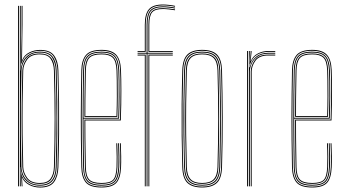

<svg xmlns="http://www.w3.org/2000/svg" viewBox="-20 -826 1534 851"><path d="M60 0V-800H64V0ZM68 0V-800H72V-608.5L71.2 -513.5H72.2Q73.8 -551.8 96.6 -574.4Q119.5 -597 157.5 -597Q197 -597 213.5 -574.5Q230 -552 231 -513.8Q233 -444.5 233.8 -375.5Q234.5 -306.5 233.9 -234.8Q233.2 -163 231 -85.2Q230 -45.8 212.8 -24.4Q195.5 -3 157.5 -3Q119.8 -3 96.4 -25Q73 -47 72 -85.2H71L72 0ZM157 -7Q193 -7 209.5 -27.1Q226 -47.2 227 -85.5Q230.5 -202.5 230.2 -305.8Q230 -409 227 -513.5Q226 -546.5 211.6 -569.8Q197.2 -593 157.2 -593Q127.8 -593 110 -580.4Q92.2 -567.8 84 -549.4Q75.8 -531 75.2 -513.5Q73.2 -435 72.6 -366.1Q72 -297.2 72.6 -229.1Q73.2 -161 75 -84.5Q75.5 -67.8 83.6 -49.8Q91.8 -31.8 109.6 -19.4Q127.5 -7 157 -7ZM156.8 -11Q115.2 -11 97.5 -35.2Q79.8 -59.5 79 -85.5Q77 -159.8 76.2 -229.9Q75.5 -300 76.2 -369.9Q77 -439.8 79 -513.5Q79.8 -539 97 -564Q114.2 -589 156.8 -589Q188.8 -589 205.4 -570.9Q222 -552.8 223 -513.5Q225.2 -438.8 225.9 -369.5Q226.5 -300.2 225.9 -230.8Q225.2 -161.2 223 -85.5Q222 -52.2 207.5 -31.6Q193 -11 156.8 -11ZM156.5 -15Q190.5 -15 204.2 -34.4Q218 -53.8 219 -85.8Q222.2 -197.8 222.2 -298.8Q222.2 -399.8 219 -513.5Q218 -545.5 204.4 -565.2Q190.8 -585 156.5 -585Q117 -585 100.4 -561.8Q83.8 -538.5 83 -513.5Q81 -438.2 80.2 -369.1Q79.5 -300 80.2 -230.8Q81 -161.5 83 -85.8Q83.8 -61 100.4 -38Q117 -15 156.5 -15ZM158 5.2Q130.8 5.2 109.4 -6.2Q88 -17.8 78.8 -37.2H77.8L79.5 -4.8L80 0H76L73.2 -57.5H74.2Q79 -32.8 101.5 -15.8Q124 1.2 157.8 1.2Q201 1.2 217.4 -23Q233.8 -47.2 234.8 -84.8Q237 -165.5 237.8 -234Q238.5 -302.5 237.9 -369.9Q237.2 -437.2 234.8 -513.8Q233.8 -549 218.2 -574.9Q202.8 -600.8 158 -600.8Q129 -600.8 106.2 -587.1Q83.5 -573.5 75.2 -543.5H73.5L75.8 -668.5V-800H79.8V-717L77.5 -560.2H78.5Q88 -582.8 110.2 -593.8Q132.5 -604.8 158 -604.8Q202.2 -604.8 220 -579.8Q237.8 -554.8 238.8 -513.8Q241 -437 241.8 -368.8Q242.5 -300.5 241.9 -231.8Q241.2 -163 238.8 -84.8Q237.5 -43.8 219.8 -19.2Q202 5.2 158 5.2Z M430.5 5Q379 5 360.2 -17.4Q341.5 -39.8 340.5 -85Q339.2 -151 338.6 -205.6Q338 -260.2 338.1 -309.5Q338.2 -358.8 338.9 -408.4Q339.5 -458 340.5 -514Q341.5 -559.5 360.8 -582.2Q380 -605 430.5 -605Q474.5 -605 494.5 -584Q514.5 -563 516.2 -515.8Q517 -498.5 517.4 -475.2Q517.8 -452 517.9 -423.6Q518 -395.2 517.4 -362.1Q516.8 -329 515.5 -292H358.2Q358.2 -249.2 358.5 -216.1Q358.8 -183 359.4 -152Q360 -121 360.5 -85.2Q361.2 -45.8 375.6 -30.4Q390 -15 430.5 -15Q467.2 -15 481 -28.9Q494.8 -42.8 496.5 -85.8Q497.2 -103.2 497.1 -131Q497 -158.8 495.5 -191H499.5Q501 -160 501.1 -131.6Q501.2 -103.2 500.5 -85.8Q498.8 -40.8 483.5 -25.9Q468.2 -11 430.5 -11Q388.2 -11 372.8 -27.4Q357.2 -43.8 356.5 -85.2Q356 -117.8 355.4 -149.5Q354.8 -181.2 354.5 -216.9Q354.2 -252.5 354.2 -296H511.8Q513 -336 513.5 -369.4Q514 -402.8 514 -429.9Q514 -457 513.5 -478.4Q513 -499.8 512.2 -515.8Q510.5 -565.5 489.5 -583.2Q468.5 -601 430.5 -601Q381.8 -601 363.6 -579.5Q345.5 -558 344.5 -514Q343.5 -458.8 342.9 -407.4Q342.2 -356 342.2 -304.9Q342.2 -253.8 342.8 -199.8Q343.2 -145.8 344.5 -85Q345.5 -40 363.8 -19.5Q382 1 430.5 1Q473.2 1 491.8 -17.1Q510.2 -35.2 512.5 -85.2Q513 -96.5 513.1 -113.2Q513.2 -130 512.9 -150.1Q512.5 -170.2 511.5 -191H515.5Q516.8 -162.2 517.1 -133.9Q517.5 -105.5 516.5 -85Q514.2 -34.8 495.2 -14.9Q476.2 5 430.5 5ZM430.5 -3Q383.5 -3 366.5 -22.2Q349.5 -41.5 348.5 -85Q347.5 -144.8 346.9 -198.5Q346.2 -252.2 346.2 -303.4Q346.2 -354.5 346.9 -406.4Q347.5 -458.2 348.5 -514Q349.5 -557.8 367 -577.4Q384.5 -597 430.5 -597Q471.5 -597 489.1 -578.1Q506.8 -559.2 508.5 -512.8Q509 -499.8 509.5 -469.6Q510 -439.5 509.9 -396.1Q509.8 -352.8 507.8 -300H350.2Q350.2 -233.5 350.9 -184Q351.5 -134.5 352.5 -85.2Q353.2 -41.5 370.4 -24.2Q387.5 -7 430.5 -7Q470.8 -7 486.6 -23.2Q502.5 -39.5 504.5 -85.5Q505.2 -102.8 505.1 -130.9Q505 -159 503.5 -191H507.5Q508.8 -165.8 509.1 -136.2Q509.5 -106.8 508.5 -85.5Q506.5 -37.2 489.4 -20.1Q472.2 -3 430.5 -3ZM350.2 -304H504Q505.8 -350.5 506 -392.8Q506.2 -435 505.8 -466.6Q505.2 -498.2 504.5 -512.8Q502.8 -558.2 486 -575.6Q469.2 -593 430.5 -593Q386.8 -593 370 -574.6Q353.2 -556.2 352.5 -513.8Q351.5 -465.5 350.9 -417.1Q350.2 -368.8 350.2 -304ZM354.2 -308Q354.2 -350.5 354.5 -383.1Q354.8 -415.8 355.4 -446.4Q356 -477 356.5 -513.8Q357.2 -555 373.1 -572Q389 -589 430.5 -589Q465.5 -589 482.1 -573.5Q498.8 -558 500.5 -513Q501 -500 501.5 -470.9Q502 -441.8 501.9 -400.1Q501.8 -358.5 500 -308ZM358.2 -312H496.2Q497.8 -357.8 497.9 -398.5Q498 -439.2 497.5 -469.2Q497 -499.2 496.5 -513Q494.8 -555.5 479.6 -570.2Q464.5 -585 430.5 -585Q390.2 -585 375.8 -568.9Q361.2 -552.8 360.5 -513.8Q360 -478.5 359.4 -448.2Q358.8 -418 358.5 -385.9Q358.2 -353.8 358.2 -312Z M629.8 0V-588H589.8V-592H629.8V-716Q629.8 -762 645.9 -780Q662 -798 702.8 -798Q713.8 -798 730.5 -796.1Q747.2 -794.2 755.8 -792.2V-788.2Q745.8 -790.5 729.4 -792.2Q713 -794 702.8 -794Q663.8 -794 648.8 -777.1Q633.8 -760.2 633.8 -716V-592H745.8V-588H633.8V0ZM621.8 0V-580H589.8V-584H625.8V0ZM637.8 0V-584H745.8V-580H641.8V0ZM589.8 -596V-600H621.8V-716Q621.8 -764 639.8 -785Q657.8 -806 702.8 -806Q713.8 -806 730.8 -804.1Q747.8 -802.2 755.8 -800V-796Q747.2 -798.2 730.8 -800.1Q714.2 -802 702.8 -802Q660.5 -802 643.1 -782.6Q625.8 -763.2 625.8 -716V-596ZM637.8 -596V-716Q637.8 -758.5 651.8 -774.2Q665.8 -790 702.8 -790Q712.2 -790 729 -788.2Q745.8 -786.5 755.8 -784.5V-780.5Q745 -782.5 728.9 -784.2Q712.8 -786 702.8 -786Q667.5 -786 654.6 -771.5Q641.8 -757 641.8 -716V-600H745.8V-596Z M876 5Q832.2 5 810.9 -15Q789.5 -35 788 -85Q786 -154.5 785.2 -223.4Q784.5 -292.2 785.1 -364.1Q785.8 -436 788 -514Q789.5 -563 810.1 -584Q830.8 -605 876 -605Q921.5 -605 942 -584Q962.5 -563 964 -514Q966.8 -410.8 967.1 -305.2Q967.5 -199.8 964 -85Q962.5 -35 941.1 -15Q919.8 5 876 5ZM876 1Q917.5 1 938.1 -18Q958.8 -37 960 -85.2Q963.5 -202 963.2 -305.8Q963 -409.5 960 -513.8Q958.8 -562.2 938.2 -581.6Q917.8 -601 876 -601Q834.5 -601 813.9 -581.6Q793.2 -562.2 792 -513.8Q790 -444.2 789.2 -375.2Q788.5 -306.2 789.1 -234.6Q789.8 -163 792 -85.2Q793.2 -37 813.9 -18Q834.5 1 876 1ZM876 -3Q834.5 -3 815.9 -22.1Q797.2 -41.2 796 -85.2Q794 -159 793.2 -229.2Q792.5 -299.5 793.2 -369.9Q794 -440.2 796 -513.8Q797.2 -558.5 815.9 -577.8Q834.5 -597 876 -597Q917.5 -597 936.1 -577.8Q954.8 -558.5 956 -513.8Q958 -444.2 958.8 -375.2Q959.5 -306.2 958.9 -234.5Q958.2 -162.8 956 -85.2Q954.8 -41.2 936.1 -22.1Q917.5 -3 876 -3ZM876 -7Q915.5 -7 933.1 -25.1Q950.8 -43.2 952 -85.5Q955.2 -196.2 955.2 -300Q955.2 -403.8 952 -513.5Q950.8 -556 933.1 -574.5Q915.5 -593 876 -593Q836.5 -593 818.9 -574.5Q801.2 -556 800 -513.5Q798 -443.8 797.2 -374.8Q796.5 -305.8 797.1 -234.4Q797.8 -163 800 -85.5Q801.2 -43.2 819 -25.1Q836.8 -7 876 -7ZM876 -11Q840.8 -11 823 -27.4Q805.2 -43.8 804 -85.5Q802 -159.5 801.2 -229.8Q800.5 -300 801.2 -370Q802 -440 804 -513.5Q805.2 -556 823 -572.5Q840.8 -589 876 -589Q911.2 -589 929.1 -572.5Q947 -556 948 -513.5Q951 -408.8 951.2 -305.5Q951.5 -202.2 948 -85.5Q947 -43.8 929.1 -27.4Q911.2 -11 876 -11ZM876 -15Q911.2 -15 927.1 -31.5Q943 -48 944 -85.8Q947.2 -197.2 947.2 -299.9Q947.2 -402.5 944 -513.5Q943 -551.8 927.1 -568.4Q911.2 -585 876 -585Q840.8 -585 825 -568.4Q809.2 -551.8 808 -513.5Q806 -439 805.2 -368.8Q804.5 -298.5 805.2 -228.8Q806 -159 808 -85.8Q809.2 -48 825 -31.5Q840.8 -15 876 -15Z M1083 0V-600H1087V-590L1085 -527.8H1087Q1093.5 -556.8 1114.8 -574.4Q1136 -592 1169.2 -592Q1177 -592 1184.6 -592Q1192.2 -592 1200 -592V-588Q1192.2 -588 1184.6 -588Q1177 -588 1169.2 -588Q1139.8 -588 1121.8 -575.2Q1103.8 -562.5 1095.6 -544.1Q1087.5 -525.8 1087.5 -508.8V0ZM1075 0V-600H1079V0ZM1091.5 0V-508.8Q1091.5 -534.2 1108.9 -559.1Q1126.2 -584 1169.2 -584Q1177 -584 1184.6 -584Q1192.2 -584 1200 -584V-580Q1192.2 -580 1184.6 -580Q1177 -580 1169.2 -580Q1129.2 -580 1112.4 -556.9Q1095.5 -533.8 1095.5 -508.8V0ZM1087 -542.5 1090.8 -594V-600H1095V-595.2L1090.8 -555.5H1091.8Q1101.2 -577.8 1122.8 -588.9Q1144.2 -600 1169.2 -600Q1177 -600 1184.6 -600Q1192.2 -600 1200 -600V-596Q1192.2 -596 1184.6 -596Q1177 -596 1169.2 -596Q1141.2 -596 1119.6 -583.1Q1098 -570.2 1089 -542.5Z M1364.2 5Q1312.8 5 1294 -17.4Q1275.2 -39.8 1274.2 -85Q1273 -151 1272.4 -205.6Q1271.8 -260.2 1271.9 -309.5Q1272 -358.8 1272.6 -408.4Q1273.2 -458 1274.2 -514Q1275.2 -559.5 1294.5 -582.2Q1313.8 -605 1364.2 -605Q1408.2 -605 1428.2 -584Q1448.2 -563 1450 -515.8Q1450.8 -498.5 1451.1 -475.2Q1451.5 -452 1451.6 -423.6Q1451.8 -395.2 1451.1 -362.1Q1450.5 -329 1449.2 -292H1292Q1292 -249.2 1292.2 -216.1Q1292.5 -183 1293.1 -152Q1293.8 -121 1294.2 -85.2Q1295 -45.8 1309.4 -30.4Q1323.8 -15 1364.2 -15Q1401 -15 1414.8 -28.9Q1428.5 -42.8 1430.2 -85.8Q1431 -103.2 1430.9 -131Q1430.8 -158.8 1429.2 -191H1433.2Q1434.8 -160 1434.9 -131.6Q1435 -103.2 1434.2 -85.8Q1432.5 -40.8 1417.2 -25.9Q1402 -11 1364.2 -11Q1322 -11 1306.5 -27.4Q1291 -43.8 1290.2 -85.2Q1289.8 -117.8 1289.1 -149.5Q1288.5 -181.2 1288.2 -216.9Q1288 -252.5 1288 -296H1445.5Q1446.8 -336 1447.2 -369.4Q1447.8 -402.8 1447.8 -429.9Q1447.8 -457 1447.2 -478.4Q1446.8 -499.8 1446 -515.8Q1444.2 -565.5 1423.2 -583.2Q1402.2 -601 1364.2 -601Q1315.5 -601 1297.4 -579.5Q1279.2 -558 1278.2 -514Q1277.2 -458.8 1276.6 -407.4Q1276 -356 1276 -304.9Q1276 -253.8 1276.5 -199.8Q1277 -145.8 1278.2 -85Q1279.2 -40 1297.5 -19.5Q1315.8 1 1364.2 1Q1407 1 1425.5 -17.1Q1444 -35.2 1446.2 -85.2Q1446.8 -96.5 1446.9 -113.2Q1447 -130 1446.6 -150.1Q1446.2 -170.2 1445.2 -191H1449.2Q1450.5 -162.2 1450.9 -133.9Q1451.2 -105.5 1450.2 -85Q1448 -34.8 1429 -14.9Q1410 5 1364.2 5ZM1364.2 -3Q1317.2 -3 1300.2 -22.2Q1283.2 -41.5 1282.2 -85Q1281.2 -144.8 1280.6 -198.5Q1280 -252.2 1280 -303.4Q1280 -354.5 1280.6 -406.4Q1281.2 -458.2 1282.2 -514Q1283.2 -557.8 1300.8 -577.4Q1318.2 -597 1364.2 -597Q1405.2 -597 1422.9 -578.1Q1440.5 -559.2 1442.2 -512.8Q1442.8 -499.8 1443.2 -469.6Q1443.8 -439.5 1443.6 -396.1Q1443.5 -352.8 1441.5 -300H1284Q1284 -233.5 1284.6 -184Q1285.2 -134.5 1286.2 -85.2Q1287 -41.5 1304.1 -24.2Q1321.2 -7 1364.2 -7Q1404.5 -7 1420.4 -23.2Q1436.2 -39.5 1438.2 -85.5Q1439 -102.8 1438.9 -130.9Q1438.8 -159 1437.2 -191H1441.2Q1442.5 -165.8 1442.9 -136.2Q1443.2 -106.8 1442.2 -85.5Q1440.2 -37.2 1423.1 -20.1Q1406 -3 1364.2 -3ZM1284 -304H1437.8Q1439.5 -350.5 1439.8 -392.8Q1440 -435 1439.5 -466.6Q1439 -498.2 1438.2 -512.8Q1436.5 -558.2 1419.8 -575.6Q1403 -593 1364.2 -593Q1320.5 -593 1303.8 -574.6Q1287 -556.2 1286.2 -513.8Q1285.2 -465.5 1284.6 -417.1Q1284 -368.8 1284 -304ZM1288 -308Q1288 -350.5 1288.2 -383.1Q1288.5 -415.8 1289.1 -446.4Q1289.8 -477 1290.2 -513.8Q1291 -555 1306.9 -572Q1322.8 -589 1364.2 -589Q1399.2 -589 1415.9 -573.5Q1432.5 -558 1434.2 -513Q1434.8 -500 1435.2 -470.9Q1435.8 -441.8 1435.6 -400.1Q1435.5 -358.5 1433.8 -308ZM1292 -312H1430Q1431.5 -357.8 1431.6 -398.5Q1431.8 -439.2 1431.2 -469.2Q1430.8 -499.2 1430.2 -513Q1428.5 -555.5 1413.4 -570.2Q1398.2 -585 1364.2 -585Q1324 -585 1309.5 -568.9Q1295 -552.8 1294.2 -513.8Q1293.8 -478.5 1293.1 -448.2Q1292.5 -418 1292.2 -385.9Q1292 -353.8 1292 -312Z"/></svg>

Font: Big Shoulders Inline Thin
Style: Regular
Weight: 100
Designer: Patric King
Foundry: XO Type Co
Version: Version 2.002